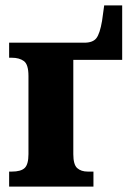

<svg xmlns="http://www.w3.org/2000/svg" viewBox="-20 -695 475 715"><path d="M14 0V-56H24Q58 -56 72 -69.5Q86 -83 86 -121V-412Q86 -455 69 -467.5Q52 -480 24 -480H14V-536H294Q326 -536 339 -553Q352 -570 360 -617L368 -675H435V-472H253V-121Q253 -82 267.5 -69Q282 -56 307 -56H328V0Z"/></svg>

Font: Noto Serif SemiCondensed ExtraBold
Style: Regular
Weight: 800
Width: 4
Designer: Monotype Design Team
Foundry: Monotype Imaging Inc.
Version: Version 2.015